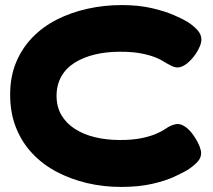

<svg xmlns="http://www.w3.org/2000/svg" viewBox="-20 -718 838 757"><path d="M457 19Q388 19 324 4Q260 -11 204.5 -40Q149 -69 107.5 -113Q66 -157 43 -215Q20 -273 20 -345Q20 -415 43 -471Q66 -527 107.5 -570Q149 -613 204.5 -641Q260 -669 325 -683.5Q390 -698 460 -698Q526 -698 578 -686Q630 -674 665.5 -658.5Q701 -643 719 -632Q741 -618 757.5 -600.5Q774 -583 774 -562Q774 -550 768 -535.5Q762 -521 752 -506Q734 -480 715 -466Q696 -452 680 -452Q669 -452 655.5 -458.5Q642 -465 626 -475Q616 -482 594.5 -491Q573 -500 538.5 -507Q504 -514 453 -514Q399 -514 353.5 -503Q308 -492 274 -470.5Q240 -449 221.5 -416Q203 -383 203 -340Q203 -297 222 -264.5Q241 -232 275 -210Q309 -188 354.5 -177Q400 -166 453 -166Q502 -166 536.5 -173Q571 -180 594.5 -190Q618 -200 631 -209Q643 -218 656.5 -223.5Q670 -229 681 -229Q697 -229 715.5 -214.5Q734 -200 751 -172Q761 -156 767 -140.5Q773 -125 773 -114Q773 -94 756.5 -77.5Q740 -61 718 -47Q701 -37 666.5 -21Q632 -5 579.5 7Q527 19 457 19Z"/></svg>

Font: Fredoka SemiExpanded
Style: Bold
Weight: 700
Width: 6
Designer: Ben Nathan
Foundry: Milena B. Brandão, Ben Nathan
Version: Version 2.001